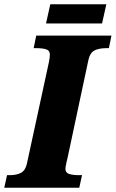

<svg xmlns="http://www.w3.org/2000/svg" viewBox="-43 -881 543 901"><path d="M-10 -59H2Q35 -59 55.5 -70Q76 -81 83 -112L186 -587Q191 -610 191 -625Q191 -643 175 -649Q159 -655 126 -655H115L127 -714H480L468 -655H456Q421 -655 400 -644Q379 -633 372 -600L274 -140Q268 -116 269 -119Q264 -97 264 -89Q264 -71 280.5 -65Q297 -59 330 -59H342L329 0H-23ZM193 -861H456L436 -771H173Z"/></svg>

Font: Noto Serif NarrowBlack
Style: Italic
Weight: 900
Width: 4
Italic angle: -12°
Designer: Monotype Design Team
Foundry: Monotype Imaging Inc.
Version: Version 1.001